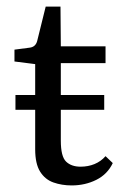

<svg xmlns="http://www.w3.org/2000/svg" viewBox="-20 -557 375 584"><path d="M27 -268H297V-223H27ZM87 -362 24 -370V-406L70 -412Q88 -414 93 -432L119 -537H164L165 -416H301V-365H165V-129Q165 -81 181 -65.5Q197 -50 225 -50Q248 -50 267.5 -58Q287 -66 301 -82L323 -61Q307 -27 273 -10Q239 7 198 7Q168 7 142.5 -2Q117 -11 102 -35Q87 -59 87 -103Z"/></svg>

Font: Rasa
Style: Regular
Weight: 400
Designer: Anna Giedrys (Yrsa+Rasa design), David Brezina (Yrsa art-direction, Rasa art-direction, design)
Foundry: Rosetta Type Foundry
Version: Version 2.004